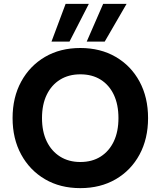

<svg xmlns="http://www.w3.org/2000/svg" viewBox="-20 -960 830 992"><path d="M395 12Q291 12 212.5 -34Q134 -80 89.5 -161.5Q45 -243 45 -350Q45 -457 89.5 -538.5Q134 -620 212.5 -666Q291 -712 395 -712Q499 -712 578 -666Q657 -620 701 -538.5Q745 -457 745 -350Q745 -243 701 -161.5Q657 -80 578 -34Q499 12 395 12ZM395 -123Q456 -123 500 -151Q544 -179 568 -229.5Q592 -280 592 -350Q592 -420 568 -470.5Q544 -521 500 -548.5Q456 -576 395 -576Q335 -576 290.5 -548.5Q246 -521 221.5 -470.5Q197 -420 197 -350Q197 -280 221.5 -229.5Q246 -179 290.5 -151Q335 -123 395 -123ZM428 -745 513 -940H634L521 -745ZM246 -745 319 -940H439L339 -745Z"/></svg>

Font: DM Sans 18pt Black
Style: Regular
Weight: 900
Designer: Colophon Foundry, Jonny Pinhorn
Foundry: Colophon Foundry
Version: Version 4.004;gftools[0.9.30]